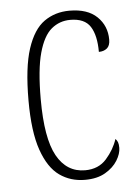

<svg xmlns="http://www.w3.org/2000/svg" viewBox="-45 -579 448 625"><g transform="rotate(-5 179.0 -266.5)"><path d="M208 10Q161 10 125 -15.5Q89 -41 68 -101Q47 -161 47 -263Q47 -371 67 -432Q87 -493 122.5 -518Q158 -543 205 -543Q264 -543 295 -513Q326 -483 326 -438Q326 -418 315.5 -409.5Q305 -401 289 -401Q289 -455 270.5 -484Q252 -513 205 -513Q170 -513 143.5 -491Q117 -469 102 -415Q87 -361 87 -264Q87 -136 119 -78.5Q151 -21 211 -21Q255 -21 281 -50.5Q307 -80 318 -114Q323 -109 325.5 -102.5Q328 -96 328 -84Q328 -65 314.5 -43Q301 -21 274.5 -5.5Q248 10 208 10Z"/></g></svg>

Font: Noto Serif Hebrew ExtraCondensed ExtraLight
Style: Regular
Weight: 200
Width: 2
Designer: Monotype Design Team
Foundry: Monotype Imaging Inc.
Version: Version 2.004; ttfautohint (v1.8.4.7-5d5b)